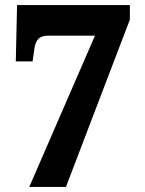

<svg xmlns="http://www.w3.org/2000/svg" viewBox="-20 -734 568 754"><path d="M95 0 353 -594H169Q143 -594 130.5 -581Q118 -568 115 -542L108 -493H42L47 -714H490V-657L239 0Z"/></svg>

Font: Noto Serif Armenian SemiCondensed ExtraBold
Style: Regular
Weight: 800
Width: 4
Designer: Monotype Design Team
Foundry: Monotype Imaging Inc.
Version: Version 2.008; ttfautohint (v1.8.4.7-5d5b)